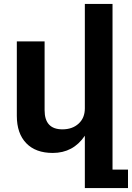

<svg xmlns="http://www.w3.org/2000/svg" viewBox="-20 -749 666 969"><path d="M294.9 -96.2Q345.2 -96.2 376.7 -125Q408.2 -153.8 408.2 -202.1V-729H547.9V106.9H626V200.2H408.2V-64Q349.6 22.9 246.1 22.9Q159.7 22.9 112.3 -26.4Q64.9 -75.7 64.9 -164.1V-540H205.1V-192.9Q205.1 -96.2 294.9 -96.2Z"/></svg>

Font: Miedinger*
Style: Bold
Weight: 700
Version: Version 001.000